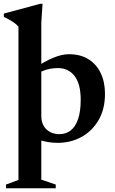

<svg xmlns="http://www.w3.org/2000/svg" viewBox="-33 -735 602 1004"><path d="M63.5 -595Q56.5 -604 46 -612.2Q35.5 -620.5 21 -629Q6.5 -637.5 -13 -646.5V-664L176.5 -715H189.5L183 -618V-127.5Q183 -100.5 194.2 -79.2Q205.5 -58 227 -45.8Q248.5 -33.5 277.5 -33.5Q312.5 -33.5 337.2 -53.2Q362 -73 375.5 -113Q389 -153 389 -213.5Q389 -296 357 -337.5Q325 -379 270 -379Q249 -379 228.5 -375.2Q208 -371.5 189.5 -363.5Q171 -355.5 154.5 -343L147 -378Q174 -396.5 198.5 -410Q223 -423.5 245.2 -432.8Q267.5 -442 288 -446.8Q308.5 -451.5 327 -451.5Q388.5 -451.5 430.5 -424.8Q472.5 -398 494.2 -351.5Q516 -305 516 -244.5Q516 -164 482.2 -106.5Q448.5 -49 392.5 -18.5Q336.5 12 269 12Q243.5 12 219 8Q194.5 4 169 -4.2Q143.5 -12.5 114 -26.5H183V204.5L258.5 230V249.5H-1.5V230L63.5 206Z"/></svg>

Font: Newsreader 24pt SemiBold
Style: Regular
Weight: 600
Designer: Hugues Gentile
Foundry: Production Type
Version: Version 1.003